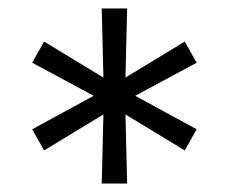

<svg xmlns="http://www.w3.org/2000/svg" viewBox="-20 -749 540 453"><path d="M84 -394 56 -444 201 -523 56 -601 84 -651 224 -566 220 -729H280L276 -566L416 -651L444 -601L299 -523L444 -444L416 -394L276 -479L280 -316H220L224 -479Z"/></svg>

Font: Sinter Normal
Style: Regular
Weight: 350
Foundry: Adobe & rsms
Version: Version 1.000